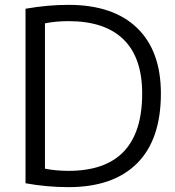

<svg xmlns="http://www.w3.org/2000/svg" viewBox="-20 -760 722 790"><path d="M262 -673Q210 -673 165 -664V-66Q210 -57 262 -57Q565 -57 565 -375Q565 -523 488 -598Q411 -673 262 -673ZM642 -375Q642 -186 544 -88Q446 10 262 10Q173 10 85 -6V-724Q175 -740 262 -740Q445 -740 543.5 -645.5Q642 -551 642 -375Z"/></svg>

Font: Mplus 1p
Style: Regular
Weight: 400
Version: Version 1.061